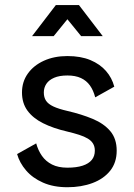

<svg xmlns="http://www.w3.org/2000/svg" viewBox="-20 -743 538 772"><path d="M251 -517.6Q197.8 -517.6 156.5 -498.8Q115.2 -480 91.8 -447Q68.4 -414.1 68.4 -371.1Q68.4 -328.6 90.3 -298.3Q112.3 -268.1 153.1 -247.6Q193.8 -227.1 251 -213.9Q277.8 -207.5 298.3 -200.9Q318.8 -194.3 333 -185.8Q347.2 -177.2 354.2 -165.5Q361.3 -153.8 361.3 -137.2Q361.3 -115.2 349.1 -100.1Q336.9 -85 312.3 -76.9Q287.6 -68.8 251 -68.8Q214.4 -68.8 189.2 -81.5Q164.1 -94.2 148.7 -116.2Q133.3 -138.2 125.5 -166.5L48.8 -123.5Q58.6 -88.4 84.7 -57.9Q110.8 -27.3 152.8 -8.8Q194.8 9.8 251 9.8Q307.1 9.8 352.1 -7.1Q397 -23.9 423.1 -56.6Q449.2 -89.4 449.2 -137.2Q449.2 -185.1 423.6 -215.6Q397.9 -246.1 353 -264.9Q308.1 -283.7 251 -296.9Q215.3 -305.2 194.6 -314.9Q173.8 -324.7 165 -338.1Q156.2 -351.6 156.2 -371.1Q156.2 -390.6 166.5 -406Q176.8 -421.4 197.8 -430.4Q218.8 -439.5 251 -439.5Q283.2 -439.5 305.4 -429.2Q327.6 -418.9 341.6 -399.4Q355.5 -379.9 362.8 -351.6L439.5 -394.5Q430.2 -430.2 406 -457.8Q381.8 -485.4 343.3 -501.5Q304.7 -517.6 251 -517.6ZM306.2 -597.7H393.1L297.4 -722.7H204.6ZM195.8 -597.7 297.4 -722.7H204.6L108.9 -597.7Z"/></svg>

Font: Giphurs SC
Style: Regular
Weight: 400
Version: Version 0.920